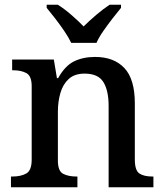

<svg xmlns="http://www.w3.org/2000/svg" viewBox="-20 -786 691 806"><path d="M26 0V-45H33Q67 -45 90 -57.5Q113 -70 113 -116V-424Q113 -467 91 -479Q69 -491 36 -491H31V-536H206L219 -458H224Q253 -510 291 -528.5Q329 -547 379 -547Q458 -547 502 -500.5Q546 -454 546 -352V-117Q546 -70 565.5 -57.5Q585 -45 619 -45H624V0H436V-341Q436 -406 414 -441.5Q392 -477 335 -477Q293 -477 268.5 -454.5Q244 -432 233.5 -395.5Q223 -359 223 -317V-112Q223 -68 245 -56.5Q267 -45 300 -45H305V0ZM279 -606Q268 -629 250 -655.5Q232 -682 212 -708Q192 -734 176 -753V-766H223Q250 -749 279.5 -723.5Q309 -698 331 -675Q354 -698 384 -723.5Q414 -749 440 -766H488V-753Q472 -734 452 -708Q432 -682 413.5 -655.5Q395 -629 385 -606Z"/></svg>

Font: Noto Serif Sinhala Medium
Style: Regular
Weight: 500
Designer: Jelle Bosma - Monotype Design Team
Foundry: Monotype Imaging Inc.
Version: Version 2.007; ttfautohint (v1.8.4.7-5d5b)